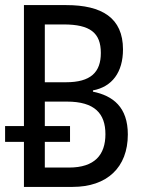

<svg xmlns="http://www.w3.org/2000/svg" viewBox="-20 -734 570 754"><path d="M74 0H265C400 0 482 -76 482 -206C482 -313 424 -358 345 -374V-379C420 -393 463 -450 463 -540C463 -664 380 -714 240 -714H74V-239H0V-177H74ZM239 -411H156V-638H230C334 -638 376 -605 376 -526C376 -450 336 -411 239 -411ZM251 -76H156V-177H255V-239H156V-335H243C352 -335 394 -288 394 -207C394 -126 352 -76 251 -76Z"/></svg>

Font: Noto Sans Mono Condensed
Style: Regular
Weight: 400
Width: 3
Designer: Monotype Design Team
Foundry: Monotype Imaging Inc.
Version: Version 2.014